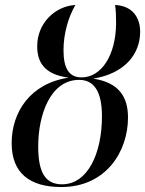

<svg xmlns="http://www.w3.org/2000/svg" viewBox="-20 -744 586 774"><path d="M227 10C408 10 496 -134 496 -270C496 -352 461 -411 356 -427C484 -448 545 -527 545 -616C545 -668 519 -720 444 -724C447 -704 448 -678 448 -654C448 -520 388 -432 309 -432C259 -432 236 -467 236 -542C236 -611 257 -678 284 -724C201 -719 130 -650 130 -558C130 -498 154 -444 257 -431C102 -408 27 -292 27 -167C27 -47 99 10 227 10ZM230 -1C163 -1 134 -48 134 -154C134 -281 183 -422 299 -422C358 -422 391 -377 391 -275C391 -126 334 -1 230 -1Z"/></svg>

Font: Noto Serif Display ExtraCondensed Medium
Style: Italic
Weight: 500
Width: 2
Italic angle: -12°
Designer: Monotype Design Team
Foundry: Monotype Imaging Inc.
Version: Version 2.009